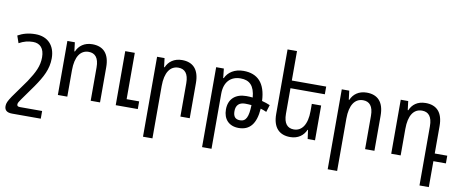

<svg xmlns="http://www.w3.org/2000/svg" viewBox="-79 -1123 4160 1722"><g transform="rotate(10 2001.0 -262.0)"><path d="M348 236V166H147C125 166 119 159 119 146C119 134 127 120 143 98L242 -41C309 -138 351 -215 351 -314C351 -429 284 -502 171 -502C108 -502 57 -488 11 -462L34 -396C77 -420 117 -430 161 -430C226 -430 264 -388 264 -308C264 -228 233 -167 174 -77L57 87C27 132 17 153 17 179C17 216 38 236 87 236Z M462 0H548V-241C548 -365 594 -429 668 -429C726 -429 761 -391 761 -304V0H846V-320C846 -445 787 -502 689 -502C616 -502 567 -464 545 -411H540L530 -492H462ZM989 0H1190V-70H1076V-492H989Z M1279 236H1365V-241C1365 -365 1411 -429 1485 -429C1543 -429 1578 -391 1578 -304V0H1663V-320C1663 -445 1604 -502 1506 -502C1433 -502 1384 -464 1362 -411H1357L1347 -492H1279Z M1817 236H1903V-265C1903 -375 1963 -431 2051 -431C2133 -431 2178 -387 2187 -281C2167 -283 2148 -284 2129 -284C2032 -284 1969 -231 1969 -134C1969 -46 2021 10 2109 10C2209 10 2265 -54 2275 -195C2294 -189 2313 -183 2329 -175L2349 -240C2327 -250 2302 -258 2275 -265C2268 -427 2194 -502 2065 -502C1984 -502 1926 -463 1901 -407H1896L1887 -492H1817ZM2047 -133C2047 -187 2077 -215 2130 -215C2148 -215 2168 -214 2188 -212C2185 -105 2165 -60 2110 -60C2068 -60 2047 -82 2047 -133Z M2804 -317H2719V-252C2719 -128 2672 -63 2599 -63C2541 -63 2506 -101 2506 -189V-422H2819V-492H2506V-760H2420V-172C2420 -48 2480 10 2578 10C2651 10 2699 -28 2722 -81H2726L2737 0H2804Z M2961 236H3047V-241C3047 -365 3093 -429 3167 -429C3225 -429 3260 -391 3260 -304V0H3345V-320C3345 -445 3286 -502 3188 -502C3115 -502 3066 -464 3044 -411H3039L3029 -492H2961Z M3797 236H3882V0H3996V-70H3882V-320C3882 -445 3823 -502 3725 -502C3649 -502 3603 -464 3581 -411H3576L3566 -492H3498V0H3584V-241C3584 -365 3628 -429 3704 -429C3762 -429 3797 -391 3797 -303Z"/></g></svg>

Font: Noto Sans Armenian SemiCondensed
Style: Regular
Weight: 400
Width: 4
Designer: Monotype Design Team
Foundry: Monotype Imaging Inc.
Version: Version 2.008